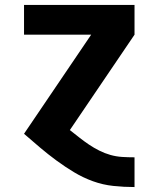

<svg xmlns="http://www.w3.org/2000/svg" viewBox="-20 -540 640 775"><path d="M522 215Q480 215 437.5 210.5Q395 206 355 191.5Q315 177 278.5 155Q242 133 208 108Q174 83 141.5 55.5Q109 28 77 0L348 -400H77V-520H523V-400L262 -15Q281 0 300 15Q319 30 339 43.5Q359 57 381 68Q403 79 426 85.5Q449 92 473.5 93.5Q498 95 522 95H523V215Z"/></svg>

Font: Iosevka SS04 Heavy Extended
Style: Regular
Weight: 900
Width: 7
Monospace: yes
Designer: Belleve Invis
Foundry: Belleve Invis
Version: Version 19.0.0; ttfautohint (v1.8.4)